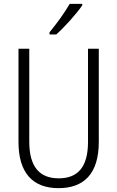

<svg xmlns="http://www.w3.org/2000/svg" viewBox="-20 -1060 609 997"><path d="M407 -1032V-1040H342C315 -993 277 -941 237 -892V-881H272C315 -919 377 -988 407 -1032ZM493 -323V-807H437V-323C437 -189 381 -134 285 -134C187 -134 132 -192 132 -324V-807H76V-323C76 -162 150 -83 284 -83C414 -83 493 -156 493 -323Z"/></svg>

Font: Noto Sans Kannada UI Condensed Light
Style: Regular
Weight: 300
Width: 3
Designer: Jelle Bosma - Monotype Design Team
Foundry: Monotype Imaging Inc.
Version: Version 2.005